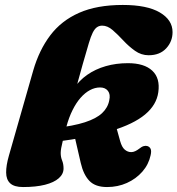

<svg xmlns="http://www.w3.org/2000/svg" viewBox="-20 -740 716 775"><path d="M271 -312.5Q274 -328.5 279.8 -353Q285.5 -377.5 294.2 -409.8Q303 -442 314 -481.2Q325 -520.5 338.5 -565.5Q346.5 -592.5 354.2 -608Q362 -623.5 371.2 -630Q380.5 -636.5 392.5 -636.5Q414 -636.5 434.8 -618.5Q455.5 -600.5 477.5 -576.8Q499.5 -553 524.8 -535Q550 -517 580 -517Q625 -517 650.8 -544.8Q676.5 -572.5 676.5 -610.5Q676.5 -659.5 625 -689.8Q573.5 -720 475.5 -720Q371 -720 299.2 -688.2Q227.5 -656.5 182.8 -597.2Q138 -538 114 -455L16 -112Q4.5 -72 4.8 -43.5Q5 -15 21.2 0Q37.5 15 73 15Q125 15 161.5 5.8Q198 -3.5 217.2 -20.5Q236.5 -37.5 236.5 -60Q236.5 -78 230.8 -92Q225 -106 225 -122.5Q225 -130.5 227 -142.2Q229 -154 234 -174.2Q239 -194.5 248 -228.5Q258 -266 272.8 -295.5Q287.5 -325 305.2 -345.2Q323 -365.5 343 -376.2Q363 -387 384 -387Q405 -387 415.8 -373Q426.5 -359 421 -335Q415.5 -305.5 392.2 -283.5Q369 -261.5 322.8 -246.5Q276.5 -231.5 202 -223L204 -167.5Q340.5 -185 429.8 -212Q519 -239 565.5 -277.8Q612 -316.5 619 -368Q627 -424.5 594.5 -454.8Q562 -485 496.5 -485Q448.5 -485 406.8 -473Q365 -461 331.8 -437.8Q298.5 -414.5 275.8 -379.8Q253 -345 243 -300ZM279 -199 306 -82Q317 -34.5 341 -9.8Q365 15 412 15Q455.5 15 492.2 -1.5Q529 -18 554.5 -47Q580 -76 588 -113.5Q592 -131 587.8 -139.5Q583.5 -148 574.5 -150.5Q568 -152.5 560 -150.2Q552 -148 541.5 -139.5Q534.5 -134 526.2 -130Q518 -126 509.5 -126Q495.5 -126 483.8 -135.8Q472 -145.5 465 -170.5L446.5 -237Z"/></svg>

Font: Fraunces Wonky
Style: Italic
Weight: 900
Italic angle: -16°
Version: Version 1.000;[b76b70a41]